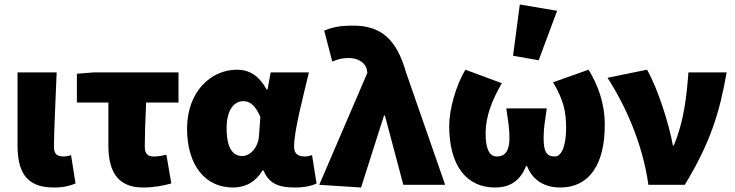

<svg xmlns="http://www.w3.org/2000/svg" viewBox="-20 -822 3268 854"><path d="M218 12C266 12 292 4 316 -6L296 -132C286 -128 272 -126 264 -126C234 -126 220 -136 220 -170C220 -240 228 -390 232 -500H58V-176C58 -64 92 12 218 12Z M616 12C664 12 706 4 742 -6L720 -134C696 -128 680 -126 662 -126C640 -126 624 -136 624 -170C624 -214 626 -290 630 -366H774V-500H398L322 -494V-366H462V-176C462 -64 500 12 616 12Z M1016 12C1072 12 1116 -12 1148 -64H1152C1176 -6 1218 12 1292 12C1336 12 1368 4 1388 -6L1368 -132C1356 -128 1345 -126 1336 -126C1308 -126 1288 -136 1288 -170C1288 -240 1328 -390 1354 -500H1184L1170 -424H1166C1132 -486 1088 -512 1034 -512C918 -512 812 -414 812 -250C812 -88 892 12 1016 12ZM1058 -128C1016 -128 988 -162 988 -252C988 -340 1026 -372 1062 -372C1100 -372 1120 -342 1138 -302L1132 -218C1129 -168 1094 -128 1058 -128Z M1586 12 1688 -308H1692L1774 0H1960L1786 -500C1744 -648 1674 -708 1552 -708C1486 -708 1458 -700 1422 -686L1458 -548C1482 -558 1500 -564 1532 -564C1568 -564 1606 -546 1612 -510L1614 -498L1400 0Z M2182 12C2242 12 2292 -12 2320 -84H2324C2352 -12 2412 12 2472 12C2602 12 2670 -92 2670 -266C2670 -364 2640 -442 2598 -512L2440 -456C2486 -378 2498 -327 2498 -254C2498 -173 2478 -126 2448 -126C2410 -126 2398 -148 2398 -208C2398 -256 2404 -280 2412 -340H2232C2240 -280 2246 -256 2246 -208C2246 -156 2230 -126 2190 -126C2152 -126 2140 -170 2140 -228C2140 -302 2166 -372 2212 -452L2050 -512C2008 -442 1978 -336 1978 -262C1978 -86 2054 12 2182 12ZM2262 -574 2376 -554 2458 -774 2292 -802Z M2864 0H3026C3140 -188 3181 -322 3212 -500H3042C3034 -392 3022 -282 2977 -175H2973C2956 -270 2906 -428 2858 -512L2682 -476C2760 -356 2838 -186 2864 0Z"/></svg>

Font: Giro Sans Black
Style: Regular
Weight: 900
Designer: Paul D. Hunt
Foundry: Adobe Systems Incorporated
Version: Version 1.000;PS 1.0;hotconv 1.0.88;makeotf.lib2.5.647800